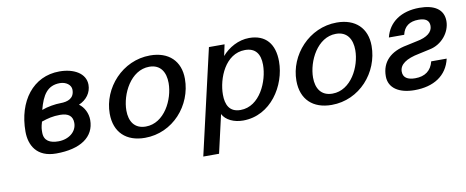

<svg xmlns="http://www.w3.org/2000/svg" viewBox="-63 -786 3052 1258"><g transform="rotate(-10 1463.0 -157.0)"><path d="M84 -163C84 -73 128 13 258 13C419 13 515 -51 515 -165C515 -209 493 -253 460 -276C512 -298 544 -342 544 -394C544 -470 467 -513 371 -513C195 -513 84 -365 84 -163ZM217 -284C242 -379 277 -437 361 -437C401 -437 435 -413 435 -380C435 -324 393 -307 341 -307C309 -307 256 -299 217 -284ZM191 -138C191 -160 191 -172 202 -209C243 -223 277 -232 326 -232C383 -232 409 -208 409 -164C409 -105 355 -63 286 -63C231 -63 191 -82 191 -138Z M648 -183C648 -58 725 13 849 13C1035 13 1173 -146 1173 -323C1173 -441 1098 -513 974 -513C789 -513 648 -353 648 -183ZM759 -184C759 -293 832 -441 956 -441C1031 -441 1063 -386 1063 -314C1063 -205 991 -59 867 -59C791 -59 759 -113 759 -184Z M1203 200H1308L1366 -54C1387 -12 1441 13 1502 13C1686 13 1800 -167 1800 -328C1800 -443 1744 -513 1633 -513C1562 -513 1495 -475 1452 -425L1468 -500H1364ZM1400 -177C1400 -284 1461 -440 1593 -440C1661 -440 1693 -398 1693 -324C1693 -216 1626 -58 1497 -58C1423 -58 1400 -110 1400 -177Z M1890 -183C1890 -58 1967 13 2091 13C2277 13 2415 -146 2415 -323C2415 -441 2340 -513 2216 -513C2031 -513 1890 -353 1890 -183ZM2001 -184C2001 -293 2074 -441 2198 -441C2273 -441 2305 -386 2305 -314C2305 -205 2233 -59 2109 -59C2033 -59 2001 -113 2001 -184Z M2472 -110C2472 -32 2539 12 2643 12C2770 12 2860 -45 2885 -155H2782C2767 -95 2726 -64 2660 -64C2610 -64 2580 -82 2580 -122C2580 -169 2624 -201 2713 -218L2786 -234C2867 -250 2926 -323 2926 -398C2926 -476 2865 -514 2766 -514C2645 -514 2560 -456 2536 -357H2638C2650 -411 2687 -438 2747 -438C2792 -438 2818 -423 2818 -385C2818 -345 2783 -314 2711 -301L2642 -286C2533 -266 2472 -206 2472 -110Z"/></g></svg>

Font: Perun Medium Italic
Style: Regular
Weight: 500
Italic angle: -12°
Foundry: Copyright (c) Stefan Peev, Context Ltd, 2016
Version: Version 1.026